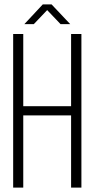

<svg xmlns="http://www.w3.org/2000/svg" viewBox="-20 -855 431 875"><path d="M195 -809 134 -745H91L175 -835H215L300 -745H256ZM304 -329H86V0H40V-700H86V-371H304V-700H351V0H304Z"/></svg>

Font: Bebas Neue Book
Style: Regular
Weight: 400
Designer: Ryoichi Tsunekawa
Foundry: Ryoichi Tsunekawa
Version: Version 001.003